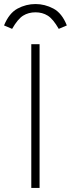

<svg xmlns="http://www.w3.org/2000/svg" viewBox="-58 -931 351 951"><path d="M97 0V-712H138V0ZM118 -911Q164 -911 206.5 -888.5Q249 -866 273 -805L233 -788Q205 -837 178.5 -853.5Q152 -870 118 -870Q83 -870 56.5 -853.5Q30 -837 2 -788L-38 -805Q-13 -866 29 -888.5Q71 -911 118 -911Z"/></svg>

Font: Muli ExtraLight
Style: Regular
Weight: 250
Designer: Vernon Adams
Foundry: Vernon Adams
Version: Version 2.100; ttfautohint (v1.8.1.43-b0c9)